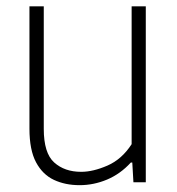

<svg xmlns="http://www.w3.org/2000/svg" viewBox="-20 -560 544 590"><path d="M224.5 9Q180.5 9 145.8 -7.2Q111 -23.5 90.8 -61.2Q70.5 -99 70.5 -164.5V-540.5H114.5V-164Q114.5 -89.5 146.5 -60.8Q178.5 -32 229.5 -32Q266 -32 310.2 -51.2Q354.5 -70.5 384.5 -117V-540.5H428V0H390L386.5 -60.5H382Q350 -25.5 309 -8.2Q268 9 224.5 9Z"/></svg>

Font: Encode Sans Semi Condensed ExtraLight
Style: Regular
Weight: 200
Width: 4
Designer: Multiple Designers
Foundry: Impallari Type
Version: Version 3.000; ttfautohint (v1.8.3) -l 8 -r 50 -G 200 -x 14 